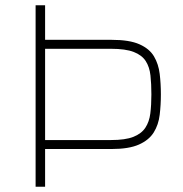

<svg xmlns="http://www.w3.org/2000/svg" viewBox="-20 -708 695 728"><path d="M115 0V-688H151V-557H403Q471 -557 509 -540Q547 -523 564 -494Q581 -465 585.5 -428Q590 -391 590 -350Q590 -310 585.5 -272.5Q581 -235 563 -206Q545 -177 507 -160Q469 -143 403 -143H151V0ZM151 -177H401Q455 -177 485.5 -189Q516 -201 531 -223.5Q546 -246 550 -278Q554 -310 554 -350Q554 -390 550.5 -422Q547 -454 532.5 -476.5Q518 -499 487 -511Q456 -523 401 -523H151Z"/></svg>

Font: Saira Thin
Style: Regular
Weight: 100
Designer: Hector Gatti with collaboration of the Omnibus-Type team
Foundry: Omnibus-Type
Version: Version 1.101